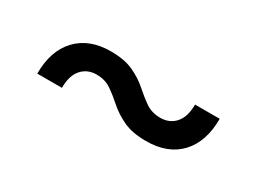

<svg xmlns="http://www.w3.org/2000/svg" viewBox="-26 -573 629 472"><g transform="rotate(30 289.0 -337.0)"><path d="M382 -263Q343 -263 317.5 -275Q292 -287 273.5 -303.5Q255 -320 237.5 -332Q220 -344 196 -344Q170 -344 154 -326Q138 -308 138 -273H68Q68 -338 102.5 -374.5Q137 -411 198 -411Q237 -411 262.5 -399Q288 -387 306.5 -370.5Q325 -354 342.5 -342Q360 -330 384 -330Q410 -330 426 -348Q442 -366 442 -401H512Q512 -336 478 -299.5Q444 -263 382 -263Z"/></g></svg>

Font: Hedvig Letters Sans
Style: Regular
Weight: 400
Designer: Alexander Örn & Tor Weibull
Foundry: Kanon Foundry
Version: Version 1.000; ttfautohint (v1.8.4.7-5d5b)